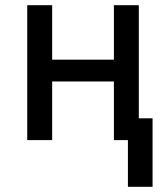

<svg xmlns="http://www.w3.org/2000/svg" viewBox="-20 -540 640 740"><path d="M568 180H473V0H419V-226H181V0H85V-520H181V-310H419V-520H515V-84H568Z"/></svg>

Font: Iosevka Fixed Curly Md Ex
Style: Regular
Weight: 500
Width: 7
Monospace: yes
Designer: Belleve Invis
Foundry: Belleve Invis
Version: Version 30.1.2